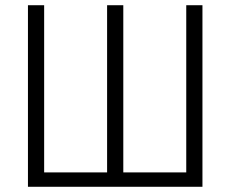

<svg xmlns="http://www.w3.org/2000/svg" viewBox="-20 -715 882 735"><path d="M87 -695H149V-55H390V-695H452V-55H693V-695H755V0H87Z"/></svg>

Font: Titillium Web[RUS by Daymarius]
Style: Regular
Weight: 300
Designer: Cyrillization by Daymarius
Foundry: Cyrillization by Daymarius
Version: Version 1.002 September 12, 2018